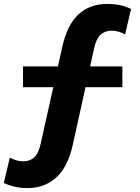

<svg xmlns="http://www.w3.org/2000/svg" viewBox="-48 -735 716 980"><path d="M91.5 225Q60.5 225 30.5 218.8Q0.5 212.5 -28.5 199L2 69.5Q17.5 78 35.2 83.2Q53 88.5 70 88.5Q104.5 88.5 126.8 68.2Q149 48 160 -3L270 -496Q294.5 -607.5 352.2 -661.2Q410 -715 501 -715Q533 -715 562.8 -709Q592.5 -703 621 -689L590.5 -559.5Q575.5 -568 557.8 -573.2Q540 -578.5 523 -578.5Q488.5 -578.5 465.8 -558.2Q443 -538 432 -486.5L323 6Q298 117.5 239 171.2Q180 225 91.5 225ZM69.5 -290V-396H576.5V-290Z"/></svg>

Font: Geologica Roman
Style: Bold
Weight: 700
Designer: Sindre Bremnes, Frode Helland
Foundry: Monokrom Skriftforlag AS
Version: Version 1.010;gftools[0.9.28]